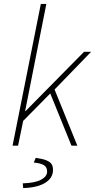

<svg xmlns="http://www.w3.org/2000/svg" viewBox="-20 -742 484 978"><path d="M44 0 188 -722H216L108 -176H110L408 -478H444L258 -286L374 0H344L236 -266L98 -126L72 0ZM98 216 96 192Q158 190 189 173.5Q220 157 220 132Q220 109 203 99Q186 89 152 86L162 62Q198 67 217 75Q236 83 243 94.5Q250 106 250 124Q250 152 231 172.5Q212 193 177.5 204Q143 215 98 216Z"/></svg>

Font: Source Sans 3 ExtraLight
Style: Italic
Weight: 250
Italic angle: -11°
Designer: Paul D. Hunt
Foundry: Adobe
Version: Version 3.046;hotconv 1.0.118;makeotfexe 2.5.65603